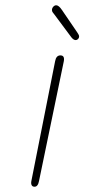

<svg xmlns="http://www.w3.org/2000/svg" viewBox="-20 -714 354 728"><path d="M99 -28 189 -482Q193 -504 209 -504Q226 -504 222 -482L128 -28Q124 -6 111 -6Q103 -6 100 -12Q97 -18 99 -28ZM251 -572 187 -658Q183 -663 180 -667Q177 -671 177 -676Q177 -683 182 -688.5Q187 -694 193 -694Q203 -694 215 -676L273 -591Q280 -581 280 -576Q280 -570 276 -566Q272 -562 267 -562Q259 -562 251 -572Z"/></svg>

Font: Mali ExtraLight
Style: Italic
Weight: 275
Italic angle: -10°
Version: Version 1.000; ttfautohint (v1.6)